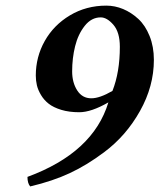

<svg xmlns="http://www.w3.org/2000/svg" viewBox="-20 -630 570 686"><path d="M381.8 -305.2Q408.2 -372.1 408.2 -462.9Q408.2 -514.6 385.3 -541.3Q362.3 -567.9 339.8 -567.9Q306.6 -567.9 282.7 -537.6Q258.8 -507.3 248.3 -464.6Q237.8 -421.9 237.8 -375Q237.8 -335 255.9 -306.9Q273.9 -278.8 306.2 -278.8Q336.4 -278.8 381.8 -305.2ZM78.1 2Q313 -84.5 367.2 -264.2Q306.2 -229 263.2 -229Q227.1 -229 199 -237.5Q170.9 -246.1 154.1 -259.3Q137.2 -272.5 126.5 -290.5Q115.7 -308.6 111.8 -325.4Q107.9 -342.3 107.9 -359.9Q107.9 -426.8 139.9 -483.6Q171.9 -540.5 230 -575.2Q288.1 -609.9 359.9 -609.9Q390.6 -609.9 419.9 -597.7Q449.2 -585.4 474.1 -562.5Q499 -539.6 514.4 -501.5Q529.8 -463.4 529.8 -416Q529.8 -321.8 480.2 -233.4Q430.7 -145 353 -86.9Q291.5 -40.5 230 -11.7Q168.5 17.1 87.9 36.1Q78.1 24.9 78.1 2Z"/></svg>

Font: Common Serif
Style: Bold Italic
Weight: 700
Italic angle: -12°
Designer: Philipp H. Poll, Khaled Hosny
Foundry: Stefan Peev, Context Ltd.
Version: Version 1.026